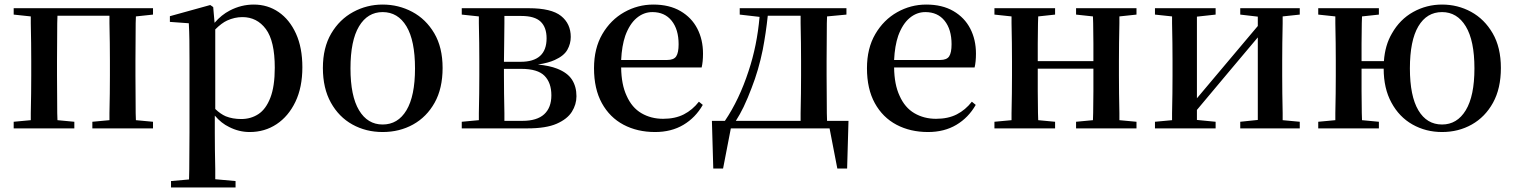

<svg xmlns="http://www.w3.org/2000/svg" viewBox="-20 -563 6644 842"><path d="M40 0V-29L115 -36Q115 -50 115 -67Q116 -108 116.5 -153Q117 -198 117 -232V-296Q117 -330 116.5 -374.5Q116 -419 115 -461Q115 -478 115 -491L40 -499V-527H651V-499L576 -491Q576 -477 575 -461Q575 -419 574.5 -374.5Q574 -330 574 -296V-232Q574 -198 574.5 -153Q575 -108 575 -67Q576 -50 576 -36L651 -29V0H385V-29L460 -36Q460 -50 460 -67Q461 -108 461.5 -153Q462 -198 462 -232V-296Q462 -330 461.5 -374.5Q461 -419 460 -461Q460 -479 460 -494H232Q231 -479 231 -461Q231 -419 230.5 -374.5Q230 -330 230 -296V-232Q230 -198 230.5 -153Q231 -108 231 -67Q231 -50 232 -36L306 -29V0Z M730 259V231L809 224Q809 202 810 179Q810 137 810.5 95.5Q811 54 811 19V-299Q811 -350 810.5 -387.5Q810 -425 808 -461L725 -467V-492L902 -541L915 -532L921 -463Q951 -498 988 -517Q1038 -543 1093 -543Q1154 -543 1202 -510Q1250 -477 1278 -415.5Q1306 -354 1306 -268Q1306 -180 1275.5 -116.5Q1245 -53 1193 -18.5Q1141 16 1075 16Q1028 16 985 -6Q951 -22 922 -56V19Q922 53 922.5 94.5Q923 136 924 179Q924 201 924 223L1013 231V259ZM924 -85Q947 -63 970 -53Q1000 -41 1038 -41Q1080 -41 1113 -62.5Q1146 -84 1165.5 -134Q1185 -184 1185 -266Q1185 -383 1146 -435.5Q1107 -488 1043 -488Q1009 -488 976 -473Q952 -462 924 -434Z M1658 16Q1585 16 1525.5 -17Q1466 -50 1431 -113Q1396 -176 1396 -265Q1396 -354 1432.5 -416Q1469 -478 1529 -510.5Q1589 -543 1658 -543Q1728 -543 1788 -511Q1848 -479 1884.5 -417Q1921 -355 1921 -265Q1921 -175 1886 -112.5Q1851 -50 1791.5 -17Q1732 16 1658 16ZM1658 -17Q1725 -17 1762.5 -79.5Q1800 -142 1800 -263Q1800 -385 1762.5 -447.5Q1725 -510 1658 -510Q1592 -510 1554.5 -447.5Q1517 -385 1517 -263Q1517 -142 1554.5 -79.5Q1592 -17 1658 -17Z M2005 0V-29L2080 -36Q2080 -50 2080 -67Q2081 -108 2081.5 -153Q2082 -198 2082 -232V-296Q2082 -330 2081.5 -374.5Q2081 -419 2080 -461Q2080 -478 2080 -491L2005 -499V-527H2299Q2398 -527 2440.5 -493Q2483 -459 2483 -401Q2483 -371 2468 -344.5Q2453 -318 2413 -300Q2385 -287 2339 -280Q2390 -275 2423 -262Q2469 -244 2488.5 -213.5Q2508 -183 2508 -141Q2508 -105 2488 -73Q2468 -41 2421.5 -20.5Q2375 0 2293 0ZM2192 -33H2271Q2335 -33 2366.5 -62Q2398 -91 2398 -145Q2398 -200 2368 -230.5Q2338 -261 2266 -261H2190V-232Q2190 -198 2190.5 -153Q2191 -108 2192 -67Q2192 -48 2192 -33ZM2190 -292H2263Q2377 -292 2377 -395Q2377 -443 2351 -468Q2325 -493 2266 -493H2192Q2192 -479 2192 -461Q2191 -418 2191 -370Q2190 -329 2190 -292Z M2853 16Q2775 16 2714.5 -16Q2654 -48 2619.5 -110.5Q2585 -173 2585 -264Q2585 -351 2621.5 -413.5Q2658 -476 2717.5 -509.5Q2777 -543 2845 -543Q2915 -543 2964 -514.5Q3013 -486 3038 -437.5Q3063 -389 3063 -328Q3063 -292 3057 -267H2704Q2705 -192 2728 -143Q2751 -91 2793 -66.5Q2835 -42 2888 -42Q2941 -42 2979 -61.5Q3017 -81 3045 -117L3062 -103Q3030 -47 2977 -15.5Q2924 16 2853 16ZM2704 -300H2906Q2935 -300 2945.5 -316Q2956 -332 2956 -369Q2956 -434 2925.5 -472Q2895 -510 2841 -510Q2803 -510 2772 -484Q2741 -458 2722 -406Q2707 -362 2704 -300Z M3224 -499V-527H3692V-499L3607 -491Q3607 -477 3606 -461Q3606 -419 3605.5 -374.5Q3605 -330 3605 -296V-232Q3605 -198 3605.5 -153Q3606 -108 3606 -67Q3607 -48 3607 -33H3701L3695 176H3652L3618 0H3185L3151 176H3108L3102 -33H3159Q3222 -126 3263 -252Q3300 -363 3311 -489ZM3491 -33Q3491 -48 3491 -67Q3492 -108 3492.5 -153Q3493 -198 3493 -232V-296Q3493 -330 3492.5 -374.5Q3492 -419 3491 -461Q3491 -479 3491 -494H3347Q3339 -418 3325 -345Q3307 -256 3276 -177Q3260 -134 3241 -94Q3225 -61 3207 -33Z M4050 16Q3972 16 3911.5 -16Q3851 -48 3816.5 -110.5Q3782 -173 3782 -264Q3782 -351 3818.5 -413.5Q3855 -476 3914.5 -509.5Q3974 -543 4042 -543Q4112 -543 4161 -514.5Q4210 -486 4235 -437.5Q4260 -389 4260 -328Q4260 -292 4254 -267H3901Q3902 -192 3925 -143Q3948 -91 3990 -66.5Q4032 -42 4085 -42Q4138 -42 4176 -61.5Q4214 -81 4242 -117L4259 -103Q4227 -47 4174 -15.5Q4121 16 4050 16ZM3901 -300H4103Q4132 -300 4142.5 -316Q4153 -332 4153 -369Q4153 -434 4122.5 -472Q4092 -510 4038 -510Q4000 -510 3969 -484Q3938 -458 3919 -406Q3904 -362 3901 -300Z M4341 0V-29L4416 -36Q4416 -50 4416 -67Q4417 -108 4417.5 -153Q4418 -198 4418 -232V-296Q4418 -330 4417.5 -374.5Q4417 -419 4416 -461Q4416 -478 4416 -491L4341 -499V-527H4607V-499L4533 -491Q4532 -477 4532 -460Q4532 -418 4531 -372Q4531 -330 4531 -295H4775Q4775 -330 4775 -372Q4774 -418 4774 -461Q4774 -477 4773 -491L4699 -499V-527H4964V-499L4889 -491Q4889 -477 4889 -461Q4888 -419 4887.5 -374.5Q4887 -330 4887 -296V-232Q4887 -198 4887.5 -153Q4888 -108 4889 -67Q4889 -50 4889 -36L4964 -29V0H4699V-29L4773 -36Q4774 -51 4774 -68Q4774 -111 4775 -163Q4775 -212 4775 -262H4531Q4531 -212 4531 -163Q4532 -111 4532 -68Q4532 -51 4533 -36L4607 -29V0Z M5045 0V-29L5120 -36Q5120 -50 5120 -67Q5121 -108 5121.5 -153Q5122 -198 5122 -232V-296Q5122 -330 5121.5 -374.5Q5121 -419 5120 -461Q5120 -478 5120 -491L5045 -499V-527H5311V-499L5229 -490V-132L5346 -271L5496 -449V-490L5419 -499V-527H5680V-499L5605 -491Q5605 -478 5605 -461Q5604 -419 5603.5 -374.5Q5603 -330 5603 -296V-232Q5603 -198 5603.5 -153Q5604 -108 5605 -67Q5605 -50 5605 -36L5680 -29V0H5419V-29L5496 -37V-399L5374 -254L5229 -81V-37L5311 -29V0Z M5761 0V-29L5836 -36Q5836 -50 5836 -67Q5837 -108 5837.5 -153Q5838 -198 5838 -232V-296Q5838 -330 5837.5 -374.5Q5837 -419 5836 -461Q5836 -478 5836 -491L5761 -499V-527H6027V-499L5953 -491Q5952 -477 5952 -461Q5952 -419 5951 -373Q5951 -330 5951 -295H6049Q6054 -365 6084 -416Q6119 -478 6177.5 -510.5Q6236 -543 6304 -543Q6373 -543 6431.5 -511Q6490 -479 6526 -417Q6562 -355 6562 -265Q6562 -175 6527.5 -112.5Q6493 -50 6434.5 -17Q6376 16 6304 16Q6233 16 6174.5 -17Q6116 -50 6082 -113Q6048 -175 6048 -262H5951Q5951 -212 5951 -163Q5952 -111 5952 -68Q5952 -51 5953 -36L6027 -29V0ZM6304 -17Q6370 -17 6408 -79.5Q6446 -142 6446 -263Q6446 -385 6408 -447.5Q6370 -510 6304 -510Q6237 -510 6200 -447.5Q6163 -385 6163 -263Q6163 -142 6200 -79.5Q6237 -17 6304 -17Z"/></svg>

Font: Early Summer Mincho SemiBold
Style: Regular
Weight: 600
Designer: GuiWonder
Version: Version 1.002